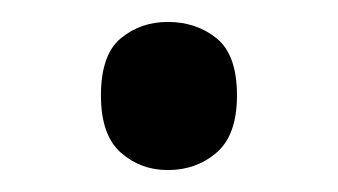

<svg xmlns="http://www.w3.org/2000/svg" viewBox="-20 -141 308 175"><path d="M72 -54Q72 -91 90 -106Q108 -121 133 -121Q159 -121 177.5 -106Q196 -91 196 -54Q196 -18 177.5 -2Q159 14 133 14Q108 14 90 -2Q72 -18 72 -54Z"/></svg>

Font: Go Noto Current
Style: Regular
Weight: 400
Designer: Monotype Design Team
Foundry: Monotype Imaging Inc.
Version: Version 2.007; ttfautohint (v1.8) -l 8 -r 50 -G 200 -x 14 -D